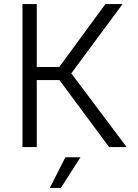

<svg xmlns="http://www.w3.org/2000/svg" viewBox="-20 -720 675 940"><path d="M271 -328H160V0H90V-700H160V-392H270L496 -700H580L329 -361L600 0H514ZM300 50H374L278 200H224Z"/></svg>

Font: Retni Sans
Style: Regular
Weight: 400
Designer: Vitaly Kuzmin
Foundry: ParaType Ltd.
Version: Version 1.00;March 2, 2019;FontCreator 11.5.0.2425 64-bit; t